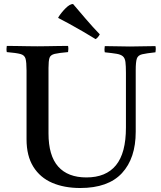

<svg xmlns="http://www.w3.org/2000/svg" viewBox="-20 -931 807 962"><path d="M14 -701Q34 -701 62.5 -700.5Q91 -700 119.5 -699.5Q148 -699 167 -699Q186 -699 214.5 -699.5Q243 -700 272 -700.5Q301 -701 321 -701Q324 -686 321 -670Q275 -666 254 -661Q233 -656 228 -641Q223 -626 223 -590V-263Q223 -151 271.5 -96.5Q320 -42 413 -42Q511 -42 561 -103Q611 -164 611 -292V-566Q611 -601 608.5 -620.5Q606 -640 595.5 -649Q585 -658 564 -661.5Q543 -665 505 -669Q502 -684 505 -700Q532 -700 570 -699Q608 -698 631 -698Q656 -698 693.5 -699Q731 -700 759 -700Q762 -685 759 -669Q713 -664 692 -659Q671 -654 665.5 -637Q660 -620 660 -579V-271Q660 -138 591 -63.5Q522 11 382 11Q302 11 241.5 -15Q181 -41 147 -95.5Q113 -150 113 -233V-577Q113 -619 108 -637Q103 -655 82 -660.5Q61 -666 14 -670Q11 -685 14 -701ZM272 -841V-844Q287 -868 308.5 -889.5Q330 -911 346 -911Q374 -878 410 -836Q446 -794 480 -759Q470 -741 459 -735Q432 -752 396.5 -772.5Q361 -793 327.5 -811.5Q294 -830 272 -841Z"/></svg>

Font: Tiro Devanagari Hindi
Style: Regular
Weight: 400
Designer: Devanagari: John Hudson & Fiona Ross. Latin: John Hudson.
Foundry: Tiro Typeworks Ltd.
Version: Version 1.52